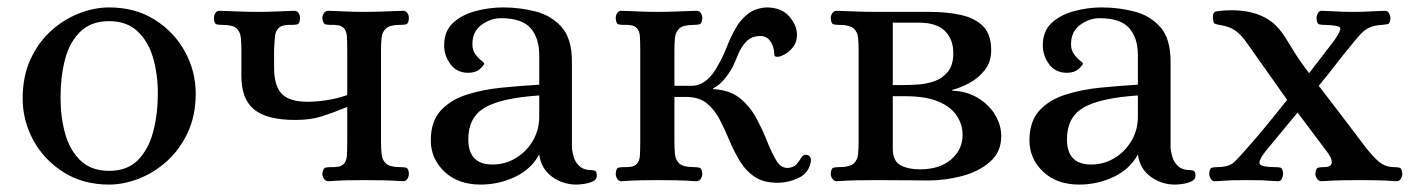

<svg xmlns="http://www.w3.org/2000/svg" viewBox="-20 -485 3800 517"><path d="M274 12Q204 12 151.5 -21Q99 -54 70 -107Q41 -160 41 -220Q41 -279 62 -325Q83 -371 117.5 -402Q152 -433 193 -449Q234 -465 274 -465Q344 -465 396.5 -432Q449 -399 478 -346Q507 -293 507 -233Q507 -174 485.5 -128Q464 -82 429.5 -51Q395 -20 354 -4Q313 12 274 12ZM274 -25Q323 -25 351.5 -54Q380 -83 392.5 -130.5Q405 -178 405 -233Q405 -286 392 -330Q379 -374 350 -401Q321 -428 274 -428Q225 -428 196 -399.5Q167 -371 155 -324.5Q143 -278 143 -222Q143 -170 155.5 -125Q168 -80 197 -52.5Q226 -25 274 -25Z M864 3Q857 3 852.5 -3.5Q848 -10 848 -17Q850 -32 856 -33.5Q862 -35 871 -35Q895 -34 904 -42Q913 -50 914 -65.5Q915 -81 915 -103V-197Q876 -181 846 -171.5Q816 -162 775 -162Q699 -162 664.5 -190Q630 -218 630 -280V-350Q630 -368 628.5 -383.5Q627 -399 617 -408.5Q607 -418 579 -418Q569 -418 563 -419.5Q557 -421 556 -436Q556 -444 560 -450Q564 -456 571 -456Q600 -455 624.5 -454Q649 -453 675 -453Q701 -453 722.5 -454Q744 -455 772 -456Q780 -456 784 -450Q788 -444 788 -436Q787 -421 780.5 -419.5Q774 -418 766 -418Q742 -419 732 -411Q722 -403 720.5 -387.5Q719 -372 718 -350V-303Q718 -254 738.5 -232.5Q759 -211 809 -211Q831 -211 858.5 -215Q886 -219 915 -229V-350Q915 -372 914 -387.5Q913 -403 904 -411Q895 -419 871 -418Q862 -418 856 -419.5Q850 -421 848 -436Q848 -444 852.5 -450Q857 -456 864 -456Q893 -455 914 -454Q935 -453 961 -453Q988 -453 1012 -454Q1036 -455 1065 -456Q1073 -456 1077 -450Q1081 -444 1081 -436Q1080 -421 1073.5 -419.5Q1067 -418 1057 -418Q1030 -418 1019.5 -408.5Q1009 -399 1007.5 -383.5Q1006 -368 1006 -350V-103Q1006 -86 1007.5 -70Q1009 -54 1019.5 -44.5Q1030 -35 1057 -35Q1067 -35 1073.5 -33.5Q1080 -32 1081 -17Q1081 -10 1077 -3.5Q1073 3 1065 3Q1036 1 1012 0.5Q988 0 961 0Q935 0 914 0.5Q893 1 864 3Z M1274 12Q1213 12 1176.5 -23Q1140 -58 1140 -107Q1140 -158 1166.5 -187Q1193 -216 1236.5 -230Q1280 -244 1331.5 -249Q1383 -254 1432 -257V-336Q1432 -383 1408.5 -409.5Q1385 -436 1329 -436Q1301 -436 1276.5 -418Q1252 -400 1252 -366Q1252 -350 1260 -339Q1268 -328 1276 -322Q1284 -316 1284 -314Q1284 -310 1272.5 -299.5Q1261 -289 1241 -289Q1210 -289 1193 -312Q1176 -335 1176 -363Q1176 -401 1199.5 -423Q1223 -445 1260 -455Q1297 -465 1335 -465Q1380 -465 1422.5 -454Q1465 -443 1492.5 -412Q1520 -381 1520 -319V-86Q1521 -76 1525 -62Q1529 -48 1540.5 -37.5Q1552 -27 1572 -27Q1579 -27 1583 -24.5Q1587 -22 1587 -11Q1587 -2 1577 3Q1567 8 1554 10Q1541 12 1532 12Q1495 12 1466 -9.5Q1437 -31 1432 -69Q1410 -29 1366.5 -8.5Q1323 12 1274 12ZM1306 -42Q1340 -42 1368.5 -59Q1397 -76 1414.5 -105.5Q1432 -135 1432 -171V-228Q1329 -221 1285 -195Q1241 -169 1241 -110Q1241 -42 1306 -42Z M2078 7Q2038 8 2013.5 -8Q1989 -24 1973 -50Q1957 -76 1944.5 -106Q1932 -136 1918 -163Q1904 -190 1883 -207Q1862 -224 1827 -224H1796V-103Q1796 -86 1797.5 -70Q1799 -54 1809.5 -44.5Q1820 -35 1848 -35Q1857 -35 1863.5 -33.5Q1870 -32 1871 -17Q1871 -10 1867 -3.5Q1863 3 1855 3Q1826 1 1801.5 0.5Q1777 0 1750 0Q1724 0 1703 0.5Q1682 1 1653 3Q1646 3 1642 -3.5Q1638 -10 1638 -17Q1639 -32 1645 -33.5Q1651 -35 1660 -35Q1684 -34 1693 -42Q1702 -50 1703 -65.5Q1704 -81 1704 -103V-350Q1704 -372 1703 -387.5Q1702 -403 1693 -411Q1684 -419 1660 -418Q1651 -418 1645 -419.5Q1639 -421 1638 -436Q1638 -444 1642 -450Q1646 -456 1653 -456Q1682 -455 1703 -454Q1724 -453 1750 -453Q1777 -453 1801.5 -454Q1826 -455 1855 -456Q1863 -456 1867 -450Q1871 -444 1871 -436Q1870 -421 1863.5 -419.5Q1857 -418 1848 -418Q1820 -418 1809.5 -408.5Q1799 -399 1797.5 -383.5Q1796 -368 1796 -350V-254H1842Q1885 -254 1915 -312Q1927 -333 1937 -358.5Q1947 -384 1960 -407.5Q1973 -431 1993 -447Q2013 -463 2044 -465Q2084 -465 2105 -441Q2126 -417 2126 -391Q2126 -372 2116 -359Q2106 -346 2093.5 -339Q2081 -332 2073 -332Q2065 -332 2065 -338Q2065 -358 2055 -373Q2045 -388 2028 -388Q2004 -388 1990 -373.5Q1976 -359 1968 -339.5Q1960 -320 1953 -305Q1942 -285 1929 -270Q1916 -255 1900 -247V-245Q1945 -243 1972.5 -220.5Q2000 -198 2017 -166Q2034 -134 2046.5 -102.5Q2059 -71 2071.5 -51Q2084 -31 2104 -33Q2118 -35 2125 -43Q2132 -51 2137 -59.5Q2142 -68 2148 -68Q2157 -69 2161 -62.5Q2165 -56 2163 -48Q2157 -18 2129.5 -5.5Q2102 7 2078 7Z M2233 3Q2226 3 2221.5 -3.5Q2217 -10 2217 -17Q2218 -32 2224.5 -33.5Q2231 -35 2240 -35Q2268 -35 2278.5 -44.5Q2289 -54 2290.5 -70Q2292 -86 2292 -103V-350Q2292 -368 2290.5 -383.5Q2289 -399 2278.5 -408.5Q2268 -418 2240 -418Q2231 -418 2224.5 -419.5Q2218 -421 2217 -436Q2217 -444 2221.5 -450Q2226 -456 2233 -456Q2262 -455 2286 -454Q2310 -453 2337 -453H2483Q2531 -453 2568.5 -444.5Q2606 -436 2627.5 -414Q2649 -392 2649 -350Q2649 -318 2631.5 -296Q2614 -274 2589.5 -261Q2565 -248 2544 -243V-241Q2585 -239 2614.5 -220.5Q2644 -202 2660 -175Q2676 -148 2676 -118Q2676 -76 2646 -49.5Q2616 -23 2570.5 -11Q2525 1 2478 1Q2463 1 2434 0.5Q2405 0 2337 0Q2310 0 2286 0.5Q2262 1 2233 3ZM2384 -256H2416Q2431 -256 2453 -257.5Q2475 -259 2496.5 -266.5Q2518 -274 2532.5 -292Q2547 -310 2547 -342Q2547 -379 2524.5 -401.5Q2502 -424 2454 -424H2384ZM2457 -29Q2510 -29 2541 -55.5Q2572 -82 2572 -122Q2572 -149 2556.5 -173Q2541 -197 2507 -211.5Q2473 -226 2416 -226H2384V-86Q2384 -51 2405 -40Q2426 -29 2457 -29Z M2886 12Q2825 12 2788.5 -23Q2752 -58 2752 -107Q2752 -158 2778.5 -187Q2805 -216 2848.5 -230Q2892 -244 2943.5 -249Q2995 -254 3044 -257V-336Q3044 -383 3020.5 -409.5Q2997 -436 2941 -436Q2913 -436 2888.5 -418Q2864 -400 2864 -366Q2864 -350 2872 -339Q2880 -328 2888 -322Q2896 -316 2896 -314Q2896 -310 2884.5 -299.5Q2873 -289 2853 -289Q2822 -289 2805 -312Q2788 -335 2788 -363Q2788 -401 2811.5 -423Q2835 -445 2872 -455Q2909 -465 2947 -465Q2992 -465 3034.5 -454Q3077 -443 3104.5 -412Q3132 -381 3132 -319V-86Q3133 -76 3137 -62Q3141 -48 3152.5 -37.5Q3164 -27 3184 -27Q3191 -27 3195 -24.5Q3199 -22 3199 -11Q3199 -2 3189 3Q3179 8 3166 10Q3153 12 3144 12Q3107 12 3078 -9.5Q3049 -31 3044 -69Q3022 -29 2978.5 -8.5Q2935 12 2886 12ZM2918 -42Q2952 -42 2980.5 -59Q3009 -76 3026.5 -105.5Q3044 -135 3044 -171V-228Q2941 -221 2897 -195Q2853 -169 2853 -110Q2853 -42 2918 -42Z M3251 3Q3244 3 3240 -4Q3236 -11 3236 -17Q3237 -32 3243.5 -33.5Q3250 -35 3258 -35Q3290 -35 3305 -50Q3320 -65 3345 -94Q3364 -115 3391 -148Q3418 -181 3446 -216L3332 -377Q3319 -394 3305 -403.5Q3291 -413 3269 -417Q3256 -419 3251.5 -421Q3247 -423 3246 -436Q3245 -453 3255.5 -454.5Q3266 -456 3281 -457Q3383 -462 3429 -401Q3440 -387 3458 -356.5Q3476 -326 3505 -288L3572 -375Q3591 -402 3589 -409.5Q3587 -417 3547 -418Q3538 -418 3532 -419.5Q3526 -421 3525 -436Q3525 -442 3528.5 -449Q3532 -456 3539 -456Q3568 -455 3582.5 -454Q3597 -453 3623 -453Q3649 -453 3664.5 -454Q3680 -455 3709 -456Q3717 -456 3720.5 -449Q3724 -442 3724 -436Q3723 -421 3716.5 -420Q3710 -419 3702 -418Q3682 -417 3669 -411.5Q3656 -406 3644.5 -394Q3633 -382 3615 -359Q3602 -344 3580.5 -316Q3559 -288 3531 -254Q3564 -211 3596.5 -168.5Q3629 -126 3653 -94Q3669 -72 3688.5 -53.5Q3708 -35 3733 -35Q3742 -35 3748.5 -33.5Q3755 -32 3756 -17Q3756 -10 3752 -3.5Q3748 3 3740 3Q3711 1 3691 0.5Q3671 0 3644 0Q3617 0 3592 0.5Q3567 1 3538 3Q3531 3 3526.5 -3.5Q3522 -10 3522 -17Q3523 -32 3529.5 -33.5Q3536 -35 3545 -35Q3565 -35 3566 -47Q3567 -59 3552 -78L3474 -182L3388 -78Q3367 -51 3372.5 -43Q3378 -35 3413 -35Q3422 -35 3428 -33.5Q3434 -32 3435 -17Q3435 -11 3432 -4Q3429 3 3421 3Q3393 1 3378 0.5Q3363 0 3337 0Q3311 0 3295.5 0.5Q3280 1 3251 3Z"/></svg>

Font: Alice
Style: Regular
Weight: 400
Designer: Ksenia Yerulevich
Foundry: Cyreal (http://www.cyreal.org/)
Version: Version 2.003; ttfautohint (v1.8.3)